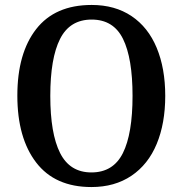

<svg xmlns="http://www.w3.org/2000/svg" viewBox="-20 -745 738 775"><path d="M50 -359Q50 -530 126 -627.5Q202 -725 350 -725Q444 -725 511 -680Q578 -635 612.5 -552Q647 -469 647 -358Q647 -247 612.5 -164Q578 -81 510.5 -35.5Q443 10 349 10Q202 10 126 -89Q50 -188 50 -359ZM515 -358Q515 -510 476.5 -588Q438 -666 350 -666Q262 -666 222.5 -588Q183 -510 183 -358Q183 -206 222.5 -127.5Q262 -49 349 -49Q437 -49 476 -127Q515 -205 515 -358Z"/></svg>

Font: Noto Serif NarrowSemiBold
Style: Regular
Weight: 600
Width: 4
Designer: Monotype Design Team
Foundry: Monotype Imaging Inc.
Version: Version 1.001